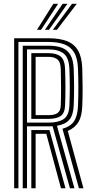

<svg xmlns="http://www.w3.org/2000/svg" viewBox="-20 -1004 496 1024"><path d="M55.5 0V-800H239Q297.2 -800 336.4 -785Q375.5 -770 396.1 -734.8Q416.8 -699.5 418.8 -638Q420.5 -585.8 420.6 -537.5Q420.8 -489.2 418.8 -439Q416.8 -384.2 398.8 -353.6Q380.8 -323 341.5 -305.5L425 0H401L313.2 -317.2Q356.8 -329.5 375.4 -358.2Q394 -387 396 -439.8Q398 -491 398 -537.6Q398 -584.2 396 -637.2Q394 -693 375.4 -724Q356.8 -755 322.5 -767.6Q288.2 -780.2 239 -780.2H78.2V0ZM147 0V-310.2H215Q222.2 -310.2 229.5 -310.2Q236.8 -310.2 243.8 -310.5L329.2 0H305.2L226.8 -290.5Q224.2 -290.5 221.4 -290.5Q218.5 -290.5 215.8 -290.5H170V0ZM101.2 0V-760.2H239Q280.8 -760.2 310 -749.4Q339.2 -738.5 355.2 -711.6Q371.2 -684.8 373 -636.5Q374.8 -591.5 375.1 -542.9Q375.5 -494.2 373 -440.8Q371 -390.8 350.1 -365.8Q329.2 -340.8 283.8 -333.2L377 0H353L260.5 -330.8Q255.5 -330.5 250 -330.4Q244.5 -330.2 238.8 -330.2H124V0ZM124 -350H238.8Q290.8 -350 319.4 -368.9Q348 -387.8 350.2 -441.2Q352.2 -492.2 352.2 -538.6Q352.2 -585 350.2 -635.5Q347.8 -697 319.2 -718.8Q290.8 -740.5 239 -740.5H124ZM147 -370V-720.5H239Q282.8 -720.5 304.2 -701.8Q325.8 -683 327.2 -634.8Q329 -583 329 -536.6Q329 -490.2 327.2 -442Q325.5 -400.2 303.4 -385.1Q281.2 -370 238.8 -370ZM170 -389.8H238.8Q271.8 -389.8 287.6 -401.6Q303.5 -413.5 304.2 -443Q305.8 -489 305.6 -538.6Q305.5 -588.2 304.2 -634.2Q303.2 -673.8 286.1 -687.2Q269 -700.8 239 -700.8H170ZM177.2 -845 264.5 -983.8H290L199 -845ZM261.8 -845 364 -983.8H389.5L283.5 -845ZM219.5 -845 314.2 -983.8H339.8L241 -845Z"/></svg>

Font: Big Shoulders Inline Text Thin
Style: Bold
Weight: 700
Version: Version 2.002